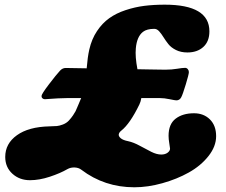

<svg xmlns="http://www.w3.org/2000/svg" viewBox="-20 -750 968 822"><path d="M157.7 -338.9Q157.7 -347.2 189.7 -389.2Q221.7 -431.2 236.8 -447.3Q247.6 -459 261.2 -459Q281.2 -459 351.1 -457.5Q355 -505.9 362.3 -538.1Q372.6 -583 395.3 -616.9Q418 -650.9 447.8 -672.1Q477.5 -693.4 517.3 -706.5Q557.1 -719.7 597.4 -724.9Q637.7 -730 685.5 -730Q876.5 -730 876.5 -615.7Q876.5 -572.8 850.6 -549.1Q824.7 -525.4 782.2 -525.4Q754.4 -525.4 733.4 -535.9Q712.4 -546.4 700.7 -561.3Q689 -576.2 679.9 -590.8Q670.9 -605.5 661.4 -616Q651.9 -626.5 640.6 -626.5Q608.9 -626.5 592.3 -613.8Q565.9 -593.3 561.5 -543Q558.1 -507.3 568.4 -453.6Q593.3 -453.1 623.8 -452.6Q654.3 -452.1 669.9 -451.9Q685.5 -451.7 689.5 -451.7Q714.8 -451.7 738 -455.6Q761.2 -459.5 772.5 -459.5Q779.3 -459.5 783.9 -454.1Q788.6 -448.7 788.6 -441.4Q788.6 -432.1 775.4 -388.7Q762.2 -345.2 755.9 -333.5Q749 -320.3 734.9 -320.3Q730 -320.3 706.5 -325.2Q683.1 -330.1 665 -330.1H585Q582.5 -314.5 576.7 -302.7Q536.6 -220.2 499.5 -190.9Q490.2 -183.6 488.5 -175.3Q486.8 -167 496.6 -158.4Q506.3 -149.9 528.8 -145.5Q551.8 -140.6 578.4 -126Q605 -111.3 627.9 -99.9Q650.9 -88.4 670.4 -88.4Q687 -88.4 697.5 -96.2Q708 -104 708 -113.8Q708 -118.2 704.8 -136.2Q701.7 -154.3 701.7 -168.5Q701.7 -218.8 731.9 -241.9Q762.2 -265.1 810.5 -265.1Q852.1 -265.1 878.7 -238.8Q905.3 -212.4 905.3 -167Q905.3 -123 872.3 -81.5Q839.4 -40 788.3 -11.5Q737.3 17.1 675 34.4Q612.8 51.8 555.2 51.8Q427.2 51.8 328.1 -23.4Q316.9 -32.2 299.6 -33Q282.2 -33.7 268.6 -25.9Q238.3 -8.3 193.4 6.6Q148.4 21.5 108.4 21.5Q63.5 21.5 33 -6.3Q2.4 -34.2 2.4 -78.1Q2.4 -135.3 52.5 -171.1Q102.5 -207 191.4 -209Q212.4 -209.5 223.4 -210.4Q234.4 -211.4 249.3 -217Q264.2 -222.7 274.4 -233.4Q285.2 -245.1 292.7 -256.3Q300.3 -267.6 303.5 -273.9Q306.6 -280.3 314.2 -298.6Q321.8 -316.9 326.2 -327.1L327.6 -330.1H267.6Q250 -330.1 227.8 -328.9Q205.6 -327.6 189.7 -326.4Q173.8 -325.2 171.9 -325.2Q166.5 -325.2 162.1 -328.9Q157.7 -332.5 157.7 -338.9Z"/></svg>

Font: Cooper* Black
Style: Italic
Weight: 900
Italic angle: -7°
Designer: Owen Earl
Foundry: indestructible type*
Version: Version 0.001